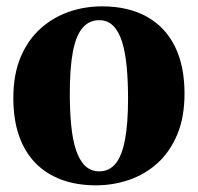

<svg xmlns="http://www.w3.org/2000/svg" viewBox="-20 -558 608 590"><path d="M21 -256.5Q21 -329 43.2 -382Q65.5 -435 104 -469.8Q142.5 -504.5 191.2 -521.5Q240 -538.5 293.5 -538.5Q373.5 -538.5 430.2 -507.2Q487 -476 517 -416.2Q547 -356.5 547 -270.5Q547 -197.5 524.5 -144.2Q502 -91 463.8 -56.5Q425.5 -22 376.5 -5.2Q327.5 11.5 274.5 11.5Q215.5 11.5 168.5 -6Q121.5 -23.5 88.5 -57.5Q55.5 -91.5 38.2 -141.5Q21 -191.5 21 -256.5ZM285.5 -31.5Q315.5 -31.5 335 -55Q354.5 -78.5 364 -128.2Q373.5 -178 373.5 -255.5Q373.5 -309.5 369.2 -353.8Q365 -398 355 -429.8Q345 -461.5 327.8 -478.8Q310.5 -496 285 -496Q254 -496 233.8 -472.5Q213.5 -449 204 -399.2Q194.5 -349.5 194.5 -270.5Q194.5 -217 198.8 -173Q203 -129 213.5 -97.2Q224 -65.5 241.5 -48.5Q259 -31.5 285.5 -31.5Z"/></svg>

Font: Merriweather 96pt ExtraBold
Style: Regular
Weight: 800
Version: Version 2.100